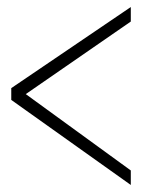

<svg xmlns="http://www.w3.org/2000/svg" viewBox="-20 -608 406 549"><path d="M12.2 -356 354 -587.9V-546.4L53.7 -338.9L354 -120.6V-79.1L12.2 -322.3Z"/></svg>

Font: Tulpen One
Style: Regular
Weight: 400
Designer: Naima Ben Ayed
Foundry: Naima Ben Ayed, Anton Koovit
Version: Version 1.002